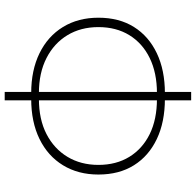

<svg xmlns="http://www.w3.org/2000/svg" viewBox="-28 -762 814 797"><g transform="rotate(90 378.5 -363.0)"><path d="M366 -86Q271 -86 200.5 -120.5Q130 -155 91.5 -218Q53 -281 53 -365Q53 -451 91.5 -512.5Q130 -574 200.5 -607.5Q271 -641 366 -641H390Q486 -641 556.5 -607.5Q627 -574 665.5 -512.5Q704 -451 704 -365Q704 -281 665.5 -218Q627 -155 556.5 -120.5Q486 -86 390 -86ZM366 -118H390Q475 -118 536 -149.5Q597 -181 630.5 -236.5Q664 -292 664 -365Q664 -439 630.5 -493.5Q597 -548 536 -578Q475 -608 390 -608H366Q282 -608 220.5 -578Q159 -548 125.5 -493.5Q92 -439 92 -365Q92 -292 125.5 -236.5Q159 -181 220.5 -149.5Q282 -118 366 -118ZM361 24V-750H396V24Z"/></g></svg>

Font: Noto Sans TC
Style: Regular
Weight: 100
Designer: Ryoko NISHIZUKA 西塚涼子 (kana, bopomofo & ideographs); Paul D. Hunt (Latin, Greek & Cyrillic); Sandoll Communications 산돌커뮤니
Foundry: Adobe
Version: Version 2.004;hotconv 1.0.118;makeotfexe 2.5.65603